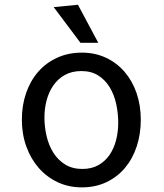

<svg xmlns="http://www.w3.org/2000/svg" viewBox="-20 -780 690 808"><path d="M324.5 8.5Q269 8.5 222.8 -13.2Q176.5 -35 143 -73.2Q109.5 -111.5 90.8 -163.5Q72 -215.5 72 -276.5Q72 -337 90 -388.8Q108 -440.5 141 -478.2Q174 -516 220.8 -537.2Q267.5 -558.5 324.5 -558.5Q380 -558.5 425.5 -537.2Q471 -516 503.8 -478.2Q536.5 -440.5 554.5 -388.8Q572.5 -337 572.5 -276.5Q572.5 -215.5 555.2 -163.5Q538 -111.5 505.8 -73.2Q473.5 -35 427.5 -13.2Q381.5 8.5 324.5 8.5ZM477.5 -263Q477.5 -303.5 469 -342.5Q460.5 -381.5 442 -412.2Q423.5 -443 394 -462Q364.5 -481 322.5 -481Q282.5 -481 253 -464.5Q223.5 -448 204.5 -420.5Q185.5 -393 176.2 -358Q167 -323 167 -286Q167 -245.5 176.2 -206.5Q185.5 -167.5 204.8 -137Q224 -106.5 254.2 -87.8Q284.5 -69 326.5 -69Q366 -69 394.8 -85.5Q423.5 -102 441.8 -129.2Q460 -156.5 468.8 -191.2Q477.5 -226 477.5 -263ZM393.5 -600H318.5L206 -750L308 -760Z"/></svg>

Font: B612 Mono
Style: Regular
Weight: 400
Version: Version 1.005